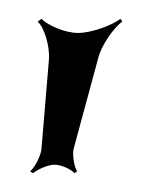

<svg xmlns="http://www.w3.org/2000/svg" viewBox="-20 -35 171 204"><path d="M20 -12C27 -6 33 14 32 28L24 124C23 131 17 143 12 147L15 149C20 145 31 140 38 140C45 140 56 145 59 149L62 147C59 143 57 131 58 124L84 28C87 14 101 -6 110 -12L108 -15C99 -8 77 0 63 0C49 0 31 -8 24 -15Z"/></svg>

Font: Armata Saber
Style: RgIta
Weight: 400
Designer: Jasper
Foundry: Cannot Into Space Fonts
Version: Version 0.970